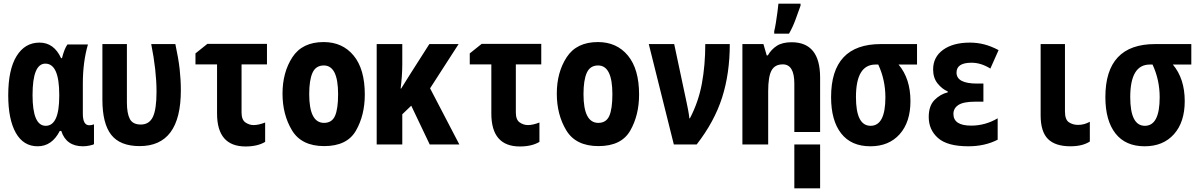

<svg xmlns="http://www.w3.org/2000/svg" viewBox="-20 -790 6540 1050"><path d="M186 10Q264 10 307 -74H315Q342 10 434 10Q450 10 470 6Q490 2 494 -2V-110Q482 -105 468 -105Q433 -105 433 -168V-333Q433 -451 461 -547H349Q332 -524 319 -472H314Q275 -557 196 -557Q116 -557 70.5 -483Q25 -409 25 -269Q25 -137 66.5 -63.5Q108 10 186 10ZM230 -102Q158 -102 158 -270Q158 -442 228 -442Q304 -442 304 -272V-265Q304 -102 230 -102Z M744 9Q969 9 969 -296Q969 -354 962.5 -412Q956 -470 939 -549H807Q836 -404 836 -289Q836 -192 816 -150.5Q796 -109 750 -109Q706 -109 690 -139.5Q674 -170 674 -230V-549H540V-245Q540 -114 588.5 -52.5Q637 9 744 9Z M1323 11Q1388 11 1430 -14V-120Q1394 -106 1367 -106Q1343 -106 1322 -120.5Q1301 -135 1301 -175V-438H1440V-550H1114L1049 -498V-438H1167V-169Q1167 11 1323 11Z M1753 9Q1878 9 1926.5 -75.5Q1975 -160 1975 -273Q1975 -412 1914 -486Q1853 -560 1750 -560Q1633 -560 1579 -477Q1525 -394 1525 -278Q1525 -163 1577 -77Q1629 9 1753 9ZM1752 -118Q1671 -118 1671 -275Q1671 -352 1689 -392Q1707 -432 1751 -432Q1829 -432 1829 -275Q1829 -194 1812 -156Q1795 -118 1752 -118Z M2040 0H2180V-165L2229 -212L2330 0H2492L2332 -307L2488 -549H2328L2226 -389Q2212 -366 2199 -346Q2186 -326 2174 -306H2171Q2175 -338 2177.5 -372Q2180 -406 2180 -439V-549H2040Z M2823 11Q2888 11 2930 -14V-120Q2894 -106 2867 -106Q2843 -106 2822 -120.5Q2801 -135 2801 -175V-438H2940V-550H2614L2549 -498V-438H2667V-169Q2667 11 2823 11Z M3253 9Q3378 9 3426.5 -75.5Q3475 -160 3475 -273Q3475 -412 3414 -486Q3353 -560 3250 -560Q3133 -560 3079 -477Q3025 -394 3025 -278Q3025 -163 3077 -77Q3129 9 3253 9ZM3252 -118Q3171 -118 3171 -275Q3171 -352 3189 -392Q3207 -432 3251 -432Q3329 -432 3329 -275Q3329 -194 3312 -156Q3295 -118 3252 -118Z M3665 0H3790Q3887 -125 3929 -256.5Q3971 -388 3971 -549H3837Q3837 -434 3818.5 -333.5Q3800 -233 3753 -143H3750Q3748 -163 3743 -189.5Q3738 -216 3735 -229L3667 -549H3528Z M4324 240V-68H4465V240ZM4040 0H4181V-292Q4181 -370 4199 -404Q4217 -438 4261 -438Q4324 -438 4324 -333V0H4465V-366Q4465 -559 4309 -559Q4259 -559 4228.5 -539.5Q4198 -520 4179 -487H4173L4155 -549H4040ZM4214 -606H4295Q4316 -643 4330.5 -683Q4345 -723 4358 -759V-770H4237Q4236 -757 4232 -726.5Q4228 -696 4223 -665Q4218 -634 4214 -620Z M4740 10Q4841 10 4900 -56Q4959 -122 4959 -237Q4959 -360 4894 -437H4995V-549H4797Q4525 -549 4525 -259Q4525 -131 4580 -60.5Q4635 10 4740 10ZM4741 -102Q4661 -102 4661 -259Q4661 -437 4768 -437H4783Q4822 -353 4822 -258Q4822 -102 4741 -102Z M5276 10Q5366 10 5436 -26V-143Q5368 -103 5291 -103Q5194 -103 5194 -167Q5194 -198 5221.5 -216Q5249 -234 5314 -234H5358V-333H5323Q5211 -333 5211 -393Q5211 -447 5293 -447Q5345 -447 5396 -415L5441 -516Q5399 -538 5361.5 -547.5Q5324 -557 5284 -557Q5192 -557 5137.5 -517.5Q5083 -478 5083 -410Q5083 -364 5107.5 -333.5Q5132 -303 5163 -290V-285Q5122 -275 5090.5 -243Q5059 -211 5059 -150Q5059 -80 5110 -35Q5161 10 5276 10Z M5834 10Q5900 10 5940 -16V-124Q5925 -116 5909.5 -111.5Q5894 -107 5875 -107Q5848 -107 5826 -121Q5804 -135 5804 -181V-549H5671V-159Q5671 -70 5711 -30Q5751 10 5834 10Z M6240 10Q6341 10 6400 -56Q6459 -122 6459 -237Q6459 -360 6394 -437H6495V-549H6297Q6025 -549 6025 -259Q6025 -131 6080 -60.5Q6135 10 6240 10ZM6241 -102Q6161 -102 6161 -259Q6161 -437 6268 -437H6283Q6322 -353 6322 -258Q6322 -102 6241 -102Z"/></svg>

Font: Noto Sans Mono Condensed Extra
Style: Regular
Weight: 800
Width: 3
Designer: Monotype Design Team
Foundry: Monotype Imaging Inc.
Version: Version 1.900